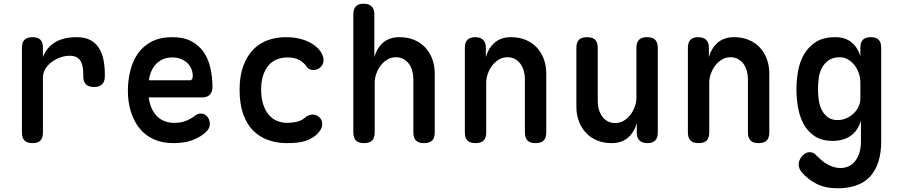

<svg xmlns="http://www.w3.org/2000/svg" viewBox="-20 -760 4840 1033"><path d="M155 10Q126 10 112 -4Q98 -18 98 -48V-503Q98 -532 112 -546Q126 -560 155 -560Q184 -560 197.5 -546Q211 -532 211 -503V-453Q230 -504 275.5 -532Q321 -560 392 -560Q436 -560 465 -545Q494 -530 511.5 -503Q529 -476 536.5 -439.5Q544 -403 544 -361V-350Q544 -321 529.5 -306.5Q515 -292 486 -292Q456 -292 442 -306.5Q428 -321 428 -350V-358Q428 -378 425.5 -396Q423 -414 415.5 -428.5Q408 -443 393.5 -451.5Q379 -460 355 -460Q331 -460 306 -451.5Q281 -443 259.5 -427.5Q238 -412 224.5 -390Q211 -368 211 -341V-48Q211 -18 197.5 -4Q184 10 155 10Z M1060 -149Q1082 -149 1095.5 -132Q1109 -115 1109 -94Q1109 -82 1104 -71Q1099 -60 1084 -46Q1068 -32 1050 -22Q1032 -12 1010.5 -4.5Q989 3 965 6.5Q941 10 913 10Q853 10 807.5 -10.5Q762 -31 731.5 -68.5Q701 -106 684.5 -158Q668 -210 668 -271Q668 -327 681 -379.5Q694 -432 722 -472Q750 -512 795.5 -536Q841 -560 907 -560Q968 -560 1009 -538.5Q1050 -517 1075.5 -480Q1101 -443 1112 -394.5Q1123 -346 1123 -290Q1123 -266 1109 -251Q1095 -236 1070 -236H780Q785 -200 797.5 -174Q810 -148 828 -131.5Q846 -115 868.5 -107Q891 -99 917 -99Q957 -99 985 -111.5Q1013 -124 1027 -136Q1036 -143 1043.5 -146Q1051 -149 1060 -149ZM781 -328H1003Q1008 -328 1012.5 -333Q1017 -338 1017 -353Q1017 -371 1010 -388.5Q1003 -406 989 -420Q975 -434 954 -442.5Q933 -451 907 -451Q880 -451 858.5 -442Q837 -433 821 -417Q805 -401 795 -378.5Q785 -356 781 -328Z M1269 -276Q1269 -352 1289 -405.5Q1309 -459 1342.5 -493.5Q1376 -528 1421.5 -544Q1467 -560 1518 -560Q1559 -560 1591.5 -552Q1624 -544 1648 -531Q1672 -518 1688.5 -502Q1705 -486 1713 -468Q1725 -443 1719 -422Q1713 -401 1693 -390Q1675 -381 1657 -384Q1639 -387 1629 -402Q1616 -423 1590.5 -437Q1565 -451 1527 -451Q1497 -451 1471 -441Q1445 -431 1426 -409.5Q1407 -388 1396 -355Q1385 -322 1385 -277Q1385 -232 1396 -198.5Q1407 -165 1425.5 -143Q1444 -121 1470 -110Q1496 -99 1525 -99Q1552 -99 1577.5 -105Q1603 -111 1621 -127Q1636 -141 1656.5 -143.5Q1677 -146 1696 -131Q1704 -125 1708.5 -115.5Q1713 -106 1713.5 -95.5Q1714 -85 1710.5 -73.5Q1707 -62 1697 -51Q1681 -31 1661 -19Q1641 -7 1619 -0.5Q1597 6 1573 8Q1549 10 1524 10Q1468 10 1421.5 -7Q1375 -24 1341 -58.5Q1307 -93 1288 -147.5Q1269 -202 1269 -276Z M1996 -316V-48Q1996 -18 1982 -4Q1968 10 1939 10Q1909 10 1895 -4Q1881 -18 1881 -48V-683Q1881 -712 1895 -726Q1909 -740 1936 -740Q1964 -740 1979 -726Q1994 -712 1994 -683V-453Q2009 -504 2043 -532Q2077 -560 2129 -560Q2173 -560 2208 -545.5Q2243 -531 2267.5 -505Q2292 -479 2305.5 -443Q2319 -407 2319 -364V-48Q2319 -18 2305 -4Q2291 10 2261 10Q2232 10 2218 -4Q2204 -18 2204 -48V-336Q2204 -358 2198 -379Q2192 -400 2180.5 -416Q2169 -432 2151.5 -442Q2134 -452 2110 -452Q2084 -452 2063 -439Q2042 -426 2027.5 -406.5Q2013 -387 2004.5 -363Q1996 -339 1996 -316Z M2596 -316V-48Q2596 -18 2582 -4Q2568 10 2539 10Q2509 10 2495 -4Q2481 -18 2481 -48V-503Q2481 -532 2495 -546Q2509 -560 2536 -560Q2564 -560 2579 -546Q2594 -532 2594 -503V-453Q2609 -504 2643 -532Q2677 -560 2729 -560Q2773 -560 2808 -545.5Q2843 -531 2867.5 -505Q2892 -479 2905.5 -443Q2919 -407 2919 -364V-48Q2919 -18 2905 -4Q2891 10 2861 10Q2832 10 2818 -4Q2804 -18 2804 -48V-336Q2804 -358 2798 -379Q2792 -400 2780.5 -416Q2769 -432 2751.5 -442Q2734 -452 2710 -452Q2684 -452 2663 -439Q2642 -426 2627.5 -406.5Q2613 -387 2604.5 -363Q2596 -339 2596 -316Z M3404 -234V-502Q3404 -532 3418 -546Q3432 -560 3461 -560Q3491 -560 3505 -546Q3519 -532 3519 -502V-47Q3519 -18 3505 -4Q3491 10 3464 10Q3436 10 3421 -4Q3406 -18 3406 -47V-97Q3391 -46 3357 -18Q3323 10 3271 10Q3227 10 3192 -4.5Q3157 -19 3132.5 -45.5Q3108 -72 3094.5 -107.5Q3081 -143 3081 -186V-502Q3081 -532 3095 -546Q3109 -560 3139 -560Q3168 -560 3182 -546Q3196 -532 3196 -502V-214Q3196 -192 3202 -171Q3208 -150 3219.5 -134Q3231 -118 3248.5 -108Q3266 -98 3290 -98Q3316 -98 3337 -111Q3358 -124 3372.5 -143.5Q3387 -163 3395.5 -187Q3404 -211 3404 -234Z M3796 -316V-48Q3796 -18 3782 -4Q3768 10 3739 10Q3709 10 3695 -4Q3681 -18 3681 -48V-503Q3681 -532 3695 -546Q3709 -560 3736 -560Q3764 -560 3779 -546Q3794 -532 3794 -503V-453Q3809 -504 3843 -532Q3877 -560 3929 -560Q3973 -560 4008 -545.5Q4043 -531 4067.5 -505Q4092 -479 4105.5 -443Q4119 -407 4119 -364V-48Q4119 -18 4105 -4Q4091 10 4061 10Q4032 10 4018 -4Q4004 -18 4004 -48V-336Q4004 -358 3998 -379Q3992 -400 3980.5 -416Q3969 -432 3951.5 -442Q3934 -452 3910 -452Q3884 -452 3863 -439Q3842 -426 3827.5 -406.5Q3813 -387 3804.5 -363Q3796 -339 3796 -316Z M4612 -111Q4604 -84 4590 -63.5Q4576 -43 4557 -29.5Q4538 -16 4513.5 -9Q4489 -2 4461 -2Q4401 -2 4363 -27.5Q4325 -53 4303.5 -93Q4282 -133 4273.5 -182.5Q4265 -232 4265 -278Q4265 -326 4273.5 -376Q4282 -426 4305.5 -467Q4329 -508 4369.5 -534Q4410 -560 4475 -560Q4527 -560 4561 -532.5Q4595 -505 4609 -457V-502Q4609 -532 4622.5 -546Q4636 -560 4665 -560Q4694 -560 4707.5 -546Q4721 -532 4721 -502V0Q4721 64 4705.5 111.5Q4690 159 4660.5 190.5Q4631 222 4587 237.5Q4543 253 4487 253Q4421 253 4374 229.5Q4327 206 4294 167Q4285 157 4281 146Q4277 135 4277 124Q4277 114 4281.5 102.5Q4286 91 4294 81.5Q4302 72 4312.5 65.5Q4323 59 4336 59Q4347 59 4356 63Q4365 67 4372 76Q4384 88 4398 100.5Q4412 113 4428.5 122.5Q4445 132 4463.5 138Q4482 144 4503 144Q4523 144 4542.5 136Q4562 128 4577.5 110.5Q4593 93 4602.5 66Q4612 39 4612 0ZM4487 -114Q4512 -114 4534 -124Q4556 -134 4573 -150Q4590 -166 4599.5 -187Q4609 -208 4609 -230V-316Q4609 -339 4601.5 -363Q4594 -387 4579.5 -406.5Q4565 -426 4544.5 -439Q4524 -452 4498 -452Q4461 -452 4438 -435.5Q4415 -419 4402 -394.5Q4389 -370 4385 -340Q4381 -310 4381 -281Q4381 -252 4385 -222.5Q4389 -193 4401 -169Q4413 -145 4433.5 -129.5Q4454 -114 4487 -114Z"/></svg>

Font: Maple Mono NL SemiBold
Style: Regular
Weight: 600
Monospace: yes
Designer: subframe7536
Version: Version 7.000